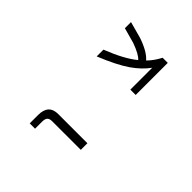

<svg xmlns="http://www.w3.org/2000/svg" viewBox="79 -1182 1843 1843"><g transform="rotate(-45 1000.0 -261.0)"><path d="M364.3 -452.1V-524.4H478.5Q621.1 -524.4 621.1 -394.5V2H531.2V-384.8Q531.2 -421.9 514.6 -437Q498 -452.1 457 -452.1Z M1573.2 -70.3Q1492.2 -128.9 1423.8 -226.6Q1350.6 -333 1273.4 -524.4H1365.2Q1444.3 -321.3 1530.3 -217.8Q1570.3 -251 1612.3 -366.2L1656.2 -524.4H1739.3L1693.4 -355.5Q1645.5 -215.8 1581.1 -161.1Q1631.8 -109.4 1711.9 -67.4V2H1276.4V-70.3Z"/></g></svg>

Font: GenEi Gothic M Regular
Style: Regular
Weight: 400
Designer: o_tamon (Modified); [Source Han Sans]
Ryoko NISHIZUKA  (kana & ideographs); Paul D. Hunt (Latin, Greek & Cyrillic); Wenl
Version: Version 1.1a;Original Version 1.004